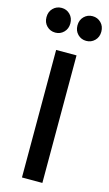

<svg xmlns="http://www.w3.org/2000/svg" viewBox="-143 -971 579 1018"><g transform="rotate(15 146.5 -461.5)"><path d="M91 0V-700H203V0ZM62.5 -787.5Q34.5 -787.5 15.5 -806.5Q-3.5 -825.5 -3.5 -855Q-3.5 -885 15.5 -904Q34.5 -923 62.5 -923Q89.5 -923 108.5 -904Q127.5 -885 127.5 -855Q127.5 -825.5 108.5 -806.5Q89.5 -787.5 62.5 -787.5ZM232 -787.5Q204.5 -787.5 185.5 -806.5Q166.5 -825.5 166.5 -855Q166.5 -885 185.5 -904Q204.5 -923 232 -923Q259.5 -923 278.5 -904Q297.5 -885 297.5 -855Q297.5 -825.5 278.5 -806.5Q259.5 -787.5 232 -787.5Z"/></g></svg>

Font: Geologica Roman
Style: Regular
Weight: 400
Designer: Sindre Bremnes, Frode Helland
Foundry: Monokrom Skriftforlag AS
Version: Version 1.010;gftools[0.9.28]